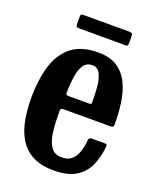

<svg xmlns="http://www.w3.org/2000/svg" viewBox="-128 -742 680 831"><g transform="rotate(20 211.5 -326.0)"><path d="M22 -250Q22 -330 40.5 -394Q59 -458 104 -495.5Q149 -533 228.5 -533Q283 -533 317 -510.2Q351 -487.5 369.2 -449.2Q387.5 -411 394.2 -363.5Q401 -316 401 -266.5Q401 -256 397.5 -253.2Q394 -250.5 383.5 -250.5H171.5Q162.5 -250.5 159.5 -247.5Q156.5 -244.5 156.5 -236Q156.5 -186.5 161.2 -144.8Q166 -103 182.5 -77.5Q199 -52 233.5 -52Q263 -52 279.8 -67.5Q296.5 -83 304.5 -107.8Q312.5 -132.5 314.5 -161Q315.5 -173 329.5 -173H387.5Q396 -173 397.8 -170.5Q399.5 -168 399 -162Q394.5 -112.5 376.8 -72.8Q359 -33 321.5 -10Q284 13 220 13Q159.5 13 120.8 -8.2Q82 -29.5 60.5 -66Q39 -102.5 30.5 -150Q22 -197.5 22 -250ZM172.5 -311.5H262.5Q272.5 -311.5 274.5 -313Q276.5 -314.5 276.5 -321Q277 -352.5 274.2 -387.8Q271.5 -423 260.2 -447.8Q249 -472.5 223 -472.5Q196 -472.5 182.2 -450.8Q168.5 -429 163.8 -395.2Q159 -361.5 158.5 -326Q158.5 -317.5 160.2 -314.5Q162 -311.5 172.5 -311.5ZM99 -618.5V-650Q99 -657 100.8 -660.2Q102.5 -663.5 109 -663.5H322Q331.5 -663.5 335.2 -660.8Q339 -658 339 -648V-617.5Q339 -609.5 337.5 -606Q336 -602.5 328 -602.5H116.5Q107 -602.5 103 -605.2Q99 -608 99 -618.5Z"/></g></svg>

Font: Besley* Condensed Semi
Style: Regular
Weight: 600
Width: 3
Designer: Owen Earl
Foundry: indestructible type*
Version: Version 3.000; ttfautohint (v1.8.3)